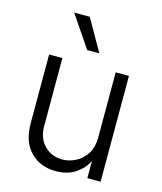

<svg xmlns="http://www.w3.org/2000/svg" viewBox="-117 -870 812 964"><g transform="rotate(15 288.5 -387.5)"><path d="M496 -548V2H427V-88Q409 -48 366 -19Q325 9 263 9Q183 9 132 -43Q81 -94 81 -192V-548H150V-196Q150 -133 186 -95Q224 -56 281 -56Q317 -56 351 -74Q382 -89 406 -125Q427 -160 427 -208V-548ZM229 -784 323 -619H260L148 -784Z"/></g></svg>

Font: Sinter Normal
Style: Regular
Weight: 350
Foundry: Adobe & rsms
Version: Version 1.000